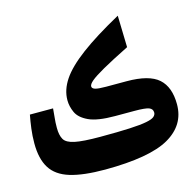

<svg xmlns="http://www.w3.org/2000/svg" viewBox="-88 -652 761 746"><g transform="rotate(-15 293.0 -278.5)"><path d="M246.6 4.4Q158.7 4.4 106 -11.7Q53.2 -27.8 29.8 -65.2Q6.3 -102.5 6.3 -165Q6.3 -195.3 10 -223.9Q13.7 -252.4 18.6 -277.8H111.8Q110.4 -257.3 108.4 -240.2Q106.4 -223.1 106.4 -200.7Q106.4 -170.9 116.2 -154.1Q126 -137.2 158.7 -130.4Q191.4 -123.5 260.3 -123.5Q333.5 -123.5 378.7 -125.7Q423.8 -127.9 447.3 -132.6Q470.7 -137.2 479 -144.3Q487.3 -151.4 487.3 -160.6Q487.3 -175.3 472.7 -180.9Q458 -186.5 415 -186.5H336.9Q266.1 -186.5 231.2 -202.9Q196.3 -219.2 185.1 -244.1Q173.8 -269 173.8 -293.9Q173.8 -335.4 200.7 -375.5Q227.5 -415.5 287.6 -460.4Q347.7 -505.4 447.8 -560.5L451.2 -433.1Q381.8 -398.4 344 -377Q306.2 -355.5 291.5 -343Q276.9 -330.6 276.9 -321.8Q276.9 -313.5 288.8 -309.6Q300.8 -305.7 332.5 -305.7H415Q505.4 -305.7 543.2 -272Q581.1 -238.3 581.1 -168.5Q581.1 -85 503.2 -40.5Q425.3 3.9 246.6 4.4Z"/></g></svg>

Font: Cascadia Mono PL SemiBold
Style: Regular
Weight: 600
Monospace: yes
Designer: Aaron Bell
Foundry: Saja Typeworks
Version: Version 2404.023; ttfautohint (v1.8.4)